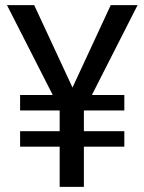

<svg xmlns="http://www.w3.org/2000/svg" viewBox="-20 -731 565 751"><path d="M466.3 -298.8H58.6V-359.4H466.3ZM466.3 -157.2H58.6V-217.8H466.3ZM413.1 -710.9H518.1L306.6 -294.9H246.1L234.4 -325.7ZM294.4 -322.3 279.3 -294.9H219.2L7.3 -710.9H113.8ZM308.1 0H213.4V-377.4H308.1Z"/></svg>

Font: Heebo
Style: Regular
Weight: 400
Designer: Oded Ezer
Foundry: Ezer Type House
Version: Version 3.100